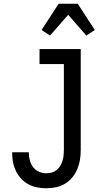

<svg xmlns="http://www.w3.org/2000/svg" viewBox="-20 -997 540 1025"><path d="M228 8Q203 8 179 3.5Q155 -1 133 -12.5Q111 -24 94 -42Q77 -60 66 -82Q55 -104 50 -128Q45 -152 45 -177V-184H134V-180Q134 -160 139.5 -140Q145 -120 157.5 -104Q170 -88 189 -80Q208 -72 228 -72Q242 -72 256.5 -76Q271 -80 282.5 -89.5Q294 -99 301.5 -111.5Q309 -124 313.5 -138Q318 -152 319.5 -167Q321 -182 321 -196V-655H191V-735H411V-196Q411 -170 407 -144.5Q403 -119 393 -95Q383 -71 366.5 -50.5Q350 -30 327.5 -16.5Q305 -3 279.5 2.5Q254 8 228 8ZM247 -807 202 -837 293 -977H395L486 -837L441 -807L344 -918Z"/></svg>

Font: Iosevka Bendy Medium
Style: Regular
Weight: 500
Monospace: yes
Designer: Belleve Invis
Foundry: Belleve Invis
Version: Version 30.1.2